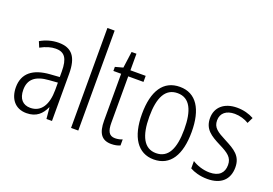

<svg xmlns="http://www.w3.org/2000/svg" viewBox="-105 -1061 1954 1372"><g transform="rotate(20 872.5 -375.0)"><path d="M219 -542C170 -542 122 -528 81 -504L99 -461C141 -484 179 -495 214 -495C280 -495 309 -457 309 -355V-314L238 -309C110 -300 39 -245 39 -139C39 -55 83 10 172 10C248 10 287 -30 312 -85H314L322 0H364V-359C364 -485 320 -542 219 -542ZM244 -267 310 -272V-216C310 -105 268 -35 185 -35C129 -35 95 -71 95 -140C95 -219 143 -260 244 -267Z M564 0V-760H509V0Z M829 -38C783 -38 767 -70 767 -133V-486H883V-532H767V-658H730L713 -533L654 -517V-486H713V-130C713 -35 744 10 817 10C844 10 866 5 884 -3V-49C870 -43 849 -38 829 -38Z M1329 -267C1329 -439 1266 -542 1141 -542C1016 -542 951 -443 951 -267C951 -93 1018 10 1140 10C1266 10 1329 -93 1329 -267ZM1007 -267C1007 -413 1048 -494 1141 -494C1235 -494 1273 -408 1273 -267C1273 -118 1232 -38 1140 -38C1049 -38 1007 -121 1007 -267Z M1709 -136C1709 -223 1653 -255 1578 -294C1506 -331 1471 -353 1471 -408C1471 -463 1511 -495 1575 -495C1613 -495 1653 -483 1682 -465L1704 -510C1668 -530 1624 -542 1576 -542C1477 -542 1418 -487 1418 -407C1418 -322 1472 -289 1549 -250C1619 -215 1654 -191 1654 -134C1654 -75 1619 -39 1547 -39C1498 -39 1449 -56 1415 -78V-22C1445 -5 1491 10 1548 10C1652 10 1709 -44 1709 -136Z"/></g></svg>

Font: Noto Sans Hebrew Condensed Light
Style: Regular
Weight: 300
Width: 3
Designer: Monotype Design Team
Foundry: Monotype Imaging Inc.
Version: Version 2.004